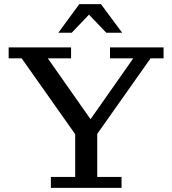

<svg xmlns="http://www.w3.org/2000/svg" viewBox="-20 -912 836 932"><path d="M349 -255 85 -629H22V-682H325V-629H212L433 -314H406L627 -629H514V-682H774V-629H711L447 -255ZM227 0V-53H345V-318H452V-53H570V0ZM263 -753 365 -892H470L573 -753H496L389 -865H435L328 -753Z"/></svg>

Font: Montagu Slab 24pt
Style: Regular
Weight: 400
Designer: Florian Karsten
Foundry: Florian Karsten
Version: Version 1.000